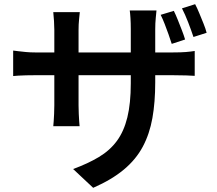

<svg xmlns="http://www.w3.org/2000/svg" viewBox="-20 -825 1040 919"><path d="M812 -773Q821 -755 831 -730Q841 -705 850.5 -680.5Q860 -656 866 -636L802 -615Q795 -637 786.5 -661Q778 -685 768.5 -709.5Q759 -734 749 -754ZM914 -805Q924 -786 934 -761.5Q944 -737 954 -712.5Q964 -688 969 -668L906 -648Q895 -681 880.5 -718.5Q866 -756 851 -785ZM723 -431Q723 -336 709.5 -260Q696 -184 663.5 -123Q631 -62 573 -13.5Q515 35 426 74L330 -16Q401 -42 453.5 -73.5Q506 -105 539.5 -150.5Q573 -196 589.5 -263Q606 -330 606 -426V-685Q606 -715 604.5 -738.5Q603 -762 601 -775H729Q728 -762 725.5 -738.5Q723 -715 723 -685ZM362 -767Q361 -755 358.5 -732.5Q356 -710 356 -681V-321Q356 -301 357 -280.5Q358 -260 359 -244.5Q360 -229 361 -221H235Q236 -229 237 -244.5Q238 -260 239 -280Q240 -300 240 -321V-682Q240 -702 238.5 -724Q237 -746 235 -767ZM43 -583Q51 -582 67 -580Q83 -578 104 -576Q125 -574 149 -574H807Q845 -574 869.5 -576Q894 -578 912 -581V-462Q898 -463 871.5 -464Q845 -465 807 -465H149Q125 -465 104.5 -464.5Q84 -464 68.5 -463Q53 -462 43 -461Z"/></svg>

Font: Noto Sans TC SemiBold
Style: Regular
Weight: 600
Designer: Ryoko NISHIZUKA  (kana, bopomofo & ideographs); Paul D. Hunt (Latin, Greek & Cyrillic); Sandoll Communications , Soo-you
Foundry: Adobe
Version: Version 2.004-H2;hotconv 1.0.118;makeotfexe 2.5.65603